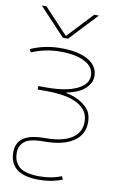

<svg xmlns="http://www.w3.org/2000/svg" viewBox="-105 -807 680 1093"><g transform="rotate(10 235.5 -260.0)"><path d="M195 10Q108 10 79 35Q50 60 50 100Q50 121 55 137.5Q60 154 74.5 172Q89 190 120.5 200Q152 210 200 210Q271 210 327 187L335 205Q275 230 200 230Q30 230 30 100Q30 46 69 18Q108 -10 195 -10Q294 -10 347 -43.5Q400 -77 400 -140Q400 -206 337.5 -240.5Q275 -275 155 -275H105V-295H155Q264 -295 327 -324.5Q390 -354 390 -405Q390 -454 338.5 -482Q287 -510 195 -510Q108 -510 29 -476L21 -494Q102 -530 195 -530Q296 -530 353 -497Q410 -464 410 -405Q410 -366 375.5 -333.5Q341 -301 268 -286V-284Q328 -272 364.5 -245Q401 -218 410.5 -193Q420 -168 420 -140Q420 -69 361 -29.5Q302 10 195 10ZM45 -750H72L209 -604H211L348 -750H375L225 -590H195Z"/></g></svg>

Font: Mplus 1p Thin
Style: Regular
Weight: 250
Version: Version 1.061